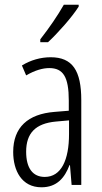

<svg xmlns="http://www.w3.org/2000/svg" viewBox="-20 -878 431 815"><path d="M314 -850V-858H251C223 -809 192 -764 151 -711V-699H184C224 -736 285 -804 314 -850ZM195 -635C153 -635 110 -623 73 -600L91 -558C129 -580 162 -589 189 -589C248 -589 272 -552 272 -451V-408L211 -403C99 -394 36 -338 36 -233C36 -154 72 -83 156 -83C222 -83 255 -124 275 -177H277L284 -93H325V-453C325 -578 288 -635 195 -635ZM217 -362 273 -367V-309C273 -199 240 -127 170 -127C120 -127 91 -163 91 -234C91 -313 131 -354 217 -362Z"/></svg>

Font: Noto Sans Kannada UI ExtraCondensed Light
Style: Regular
Weight: 300
Width: 2
Designer: Jelle Bosma - Monotype Design Team
Foundry: Monotype Imaging Inc.
Version: Version 2.005